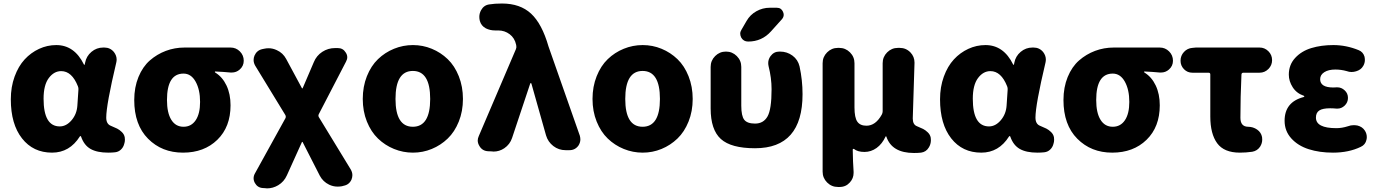

<svg xmlns="http://www.w3.org/2000/svg" viewBox="-20 -833 7648 1065"><path d="M268.6 13.7Q164.1 13.7 102.1 -65.4Q40 -144.5 40 -282.2Q40 -350.6 61 -408.2Q82 -465.8 116.7 -503.4Q151.4 -541 196.8 -562Q242.2 -583 292 -583Q392.6 -583 445.3 -475.6Q446.3 -473.6 448.2 -473.6Q450.2 -473.6 450.2 -475.6L452.1 -485.4Q459 -521.5 487.3 -545.4Q515.6 -569.3 552.7 -569.3H558.6Q591.8 -569.3 612.3 -543.9Q627 -524.4 627 -502.9Q627 -495.1 625 -486.3Q569.3 -251 569.3 -180.7Q569.3 -144.5 595.7 -134.8Q617.2 -126 629.9 -119.6Q642.6 -113.3 655.8 -100.6Q668.9 -87.9 671.9 -71.3Q672.9 -64.5 672.9 -57.6Q672.9 -45.9 668.9 -34.2Q664.1 -15.6 650.4 -2.9Q636.7 9.8 618.2 11.7Q600.6 13.7 580.1 13.7Q518.6 13.7 482.4 -6.8Q446.3 -27.3 429.7 -75.2Q428.7 -78.1 426.3 -78.1Q423.8 -78.1 422.9 -76.2Q366.2 13.7 268.6 13.7ZM311.5 -131.8Q347.7 -131.8 377 -166Q406.2 -200.2 409.2 -248L415 -335Q416 -345.7 412.1 -354.5Q378.9 -438.5 319.3 -438.5Q279.3 -438.5 250.5 -399.9Q221.7 -361.3 221.7 -285.2Q221.7 -131.8 311.5 -131.8Z M995.1 13.7Q877.9 13.7 801.3 -63.5Q724.6 -140.6 724.6 -278.3Q724.6 -348.6 748 -405.8Q771.5 -462.9 811 -497.6Q850.6 -532.2 899.9 -550.8Q949.2 -569.3 1003.9 -569.3H1258.8Q1289.1 -569.3 1310.5 -547.9Q1332 -526.4 1332 -496.1Q1332 -466.8 1309.6 -447.3Q1291 -430.7 1265.6 -430.7Q1262.7 -430.7 1258.8 -430.7Q1217.8 -434.6 1173.8 -436.5Q1171.9 -436.5 1171.9 -434.1Q1171.9 -431.6 1173.8 -430.7Q1213.9 -406.2 1236.3 -358.9Q1258.8 -311.5 1258.8 -249Q1258.8 -128.9 1185.5 -57.6Q1112.3 13.7 995.1 13.7ZM998 -129.9Q1041 -129.9 1065.4 -166Q1089.8 -202.1 1089.8 -267.6Q1089.8 -335.9 1064.9 -380.4Q1040 -424.8 998 -424.8Q906.2 -424.8 906.2 -278.3Q906.2 -207 930.2 -168.5Q954.1 -129.9 998 -129.9Z M1571.3 139.6Q1555.7 174.8 1523.4 194.3Q1494.1 211.9 1460.9 211.9Q1457 211.9 1452.1 210.9L1437.5 210Q1408.2 208 1393.6 181.6Q1386.7 168.9 1386.7 155.8Q1386.7 142.6 1393.6 129.9L1563.5 -177.7Q1567.4 -186.5 1562.5 -195.3L1395.5 -468.8Q1386.7 -484.4 1386.7 -500Q1386.7 -512.7 1391.6 -524.4Q1404.3 -553.7 1434.6 -560.5L1444.3 -562.5Q1457 -565.4 1469.7 -565.4Q1493.2 -565.4 1515.6 -554.7Q1549.8 -539.1 1567.4 -505.9L1654.3 -344.7Q1654.3 -342.8 1656.7 -342.8Q1659.2 -342.8 1659.2 -344.7L1720.7 -488.3Q1735.4 -524.4 1767.6 -545.4Q1799.8 -566.4 1838.9 -566.4H1853.5Q1882.8 -566.4 1897.5 -542Q1906.2 -529.3 1906.2 -515.6Q1906.2 -503.9 1899.4 -491.2L1748 -199.2Q1744.1 -190.4 1749 -182.6L1925.8 107.4Q1934.6 123 1934.6 138.7Q1934.6 150.4 1929.7 163.1Q1917 191.4 1886.7 197.3L1876 200.2Q1864.3 202.1 1852.5 202.1Q1828.1 202.1 1805.7 191.4Q1771.5 174.8 1753.9 141.6L1659.2 -43.9Q1659.2 -45.9 1656.7 -45.9Q1654.3 -45.9 1654.3 -43.9Z M1992.2 -284.2Q1992.2 -352.5 2015.1 -410.2Q2038.1 -467.8 2076.7 -504.9Q2115.2 -542 2165.5 -562.5Q2215.8 -583 2270.5 -583Q2325.2 -583 2375 -562.5Q2424.8 -542 2463.4 -504.9Q2502 -467.8 2524.9 -410.2Q2547.9 -352.5 2547.9 -284.2Q2547.9 -215.8 2524.9 -158.7Q2502 -101.6 2463.4 -64.5Q2424.8 -27.3 2375 -6.8Q2325.2 13.7 2270.5 13.7Q2215.8 13.7 2165.5 -6.8Q2115.2 -27.3 2076.7 -64.5Q2038.1 -101.6 2015.1 -158.7Q1992.2 -215.8 1992.2 -284.2ZM2366.2 -284.2Q2366.2 -439.5 2270 -439.5Q2173.8 -439.5 2173.8 -284.2Q2173.8 -129.9 2270 -129.9Q2366.2 -129.9 2366.2 -284.2Z M2820.3 -67.4Q2808.6 -32.2 2777.3 -10.7Q2750 7.8 2716.8 7.8Q2712.9 7.8 2709 6.8L2686.5 5.9Q2655.3 3.9 2639.6 -22.5Q2629.9 -38.1 2629.9 -53.7Q2629.9 -65.4 2635.7 -78.1L2841.8 -560.5Q2845.7 -570.3 2843.8 -579.1L2842.8 -585Q2835 -622.1 2807.1 -643.1Q2779.3 -664.1 2744.1 -664.1Q2738.3 -664.1 2732.4 -664.1Q2729.5 -664.1 2726.6 -664.1Q2698.2 -664.1 2674.8 -675.8Q2649.4 -689.5 2641.6 -716.8Q2638.7 -728.5 2638.7 -739.3Q2638.7 -758.8 2648.4 -776.4Q2664.1 -804.7 2694.3 -808.6Q2723.6 -813.5 2764.6 -813.5Q2865.2 -813.5 2925.8 -757.3Q2986.3 -701.2 3022.5 -575.2L3196.3 -80.1Q3199.2 -69.3 3199.2 -59.6Q3199.2 -42 3188.5 -25.4Q3169.9 0 3138.7 0H3117.2Q3079.1 0 3049.3 -22.9Q3019.5 -45.9 3008.8 -82L2927.7 -369.1Q2926.8 -372.1 2924.3 -372.1Q2921.9 -372.1 2920.9 -369.1Z M3266.6 -284.2Q3266.6 -352.5 3289.6 -410.2Q3312.5 -467.8 3351.1 -504.9Q3389.6 -542 3439.9 -562.5Q3490.2 -583 3544.9 -583Q3599.6 -583 3649.4 -562.5Q3699.2 -542 3737.8 -504.9Q3776.4 -467.8 3799.3 -410.2Q3822.3 -352.5 3822.3 -284.2Q3822.3 -215.8 3799.3 -158.7Q3776.4 -101.6 3737.8 -64.5Q3699.2 -27.3 3649.4 -6.8Q3599.6 13.7 3544.9 13.7Q3490.2 13.7 3439.9 -6.8Q3389.6 -27.3 3351.1 -64.5Q3312.5 -101.6 3289.6 -158.7Q3266.6 -215.8 3266.6 -284.2ZM3640.6 -284.2Q3640.6 -439.5 3544.4 -439.5Q3448.2 -439.5 3448.2 -284.2Q3448.2 -129.9 3544.4 -129.9Q3640.6 -129.9 3640.6 -284.2Z M4289.1 -790Q4313.5 -790 4323.2 -767.6Q4327.1 -758.8 4327.1 -751Q4327.1 -738.3 4317.4 -726.6L4256.8 -659.2Q4206.1 -602.5 4129.9 -602.5Q4104.5 -602.5 4091.8 -624Q4085.9 -635.7 4085.9 -646.5Q4085.9 -657.2 4092.8 -668L4121.1 -716.8Q4140.6 -751 4175.3 -770.5Q4210 -790 4249 -790ZM4431.6 -310.5Q4431.6 -10.7 4168 -10.7Q4035.2 -10.7 3978.5 -62Q3921.9 -113.3 3921.9 -231.4V-461.9Q3921.9 -497.1 3946.8 -522Q3971.7 -546.9 4006.8 -546.9Q4042 -546.9 4066.9 -522Q4091.8 -497.1 4091.8 -461.9V-247.1Q4091.8 -189.5 4108.4 -168.5Q4125 -147.5 4168 -147.5Q4214.8 -147.5 4237.3 -187Q4259.8 -226.6 4259.8 -337.9Q4259.8 -400.4 4243.2 -465.8Q4241.2 -474.6 4241.2 -483.4Q4241.2 -503.9 4253.9 -521.5Q4272.5 -546.9 4302.7 -546.9H4306.6Q4345.7 -546.9 4376 -524.4Q4406.2 -502 4415 -464.8Q4431.6 -388.7 4431.6 -310.5Z M4627.9 204.1Q4592.8 204.1 4567.9 179.2Q4543 154.3 4543 119.1V-482.4Q4543 -517.6 4567.9 -542.5Q4592.8 -567.4 4627.9 -567.4H4634.8Q4669.9 -567.4 4694.8 -542.5Q4719.7 -517.6 4719.7 -482.4V-237.3Q4719.7 -180.7 4735.4 -158.2Q4751 -135.7 4786.1 -135.7Q4836.9 -135.7 4871.1 -197.3Q4876 -206.1 4876 -215.8V-482.4Q4876 -517.6 4900.9 -542.5Q4925.8 -567.4 4960.9 -567.4H4970.7Q5005.9 -567.4 5030.3 -542Q5052.7 -518.6 5052.7 -485.4L5043 -175.8Q5043 -141.6 5066.4 -132.8Q5087.9 -124 5100.6 -117.7Q5113.3 -111.3 5126.5 -98.6Q5139.6 -85.9 5142.6 -69.3Q5143.6 -62.5 5143.6 -55.7Q5143.6 -33.2 5131.8 -14.6Q5117.2 9.8 5088.9 13.7Q5071.3 15.6 5049.8 15.6Q4926.8 15.6 4896.5 -75.2Q4895.5 -77.1 4894 -77.1Q4892.6 -77.1 4892.6 -76.2Q4873 -34.2 4842.3 -12.2Q4811.5 9.8 4775.4 9.8Q4737.3 9.8 4716.8 -6.8Q4714.8 -7.8 4712.4 -6.8Q4710 -5.9 4710 -2.9Q4710.9 65.4 4714.8 119.1Q4714.8 123 4714.8 126Q4714.8 156.2 4694.3 178.7Q4671.9 204.1 4637.7 204.1Z M5422.9 13.7Q5318.4 13.7 5256.3 -65.4Q5194.3 -144.5 5194.3 -282.2Q5194.3 -350.6 5215.3 -408.2Q5236.3 -465.8 5271 -503.4Q5305.7 -541 5351.1 -562Q5396.5 -583 5446.3 -583Q5546.9 -583 5599.6 -475.6Q5600.6 -473.6 5602.5 -473.6Q5604.5 -473.6 5604.5 -475.6L5606.4 -485.4Q5613.3 -521.5 5641.6 -545.4Q5669.9 -569.3 5707 -569.3H5712.9Q5746.1 -569.3 5766.6 -543.9Q5781.2 -524.4 5781.2 -502.9Q5781.2 -495.1 5779.3 -486.3Q5723.6 -251 5723.6 -180.7Q5723.6 -144.5 5750 -134.8Q5771.5 -126 5784.2 -119.6Q5796.9 -113.3 5810.1 -100.6Q5823.2 -87.9 5826.2 -71.3Q5827.1 -64.5 5827.1 -57.6Q5827.1 -45.9 5823.2 -34.2Q5818.4 -15.6 5804.7 -2.9Q5791 9.8 5772.5 11.7Q5754.9 13.7 5734.4 13.7Q5672.9 13.7 5636.7 -6.8Q5600.6 -27.3 5584 -75.2Q5583 -78.1 5580.6 -78.1Q5578.1 -78.1 5577.1 -76.2Q5520.5 13.7 5422.9 13.7ZM5465.8 -131.8Q5502 -131.8 5531.2 -166Q5560.5 -200.2 5563.5 -248L5569.3 -335Q5570.3 -345.7 5566.4 -354.5Q5533.2 -438.5 5473.6 -438.5Q5433.6 -438.5 5404.8 -399.9Q5376 -361.3 5376 -285.2Q5376 -131.8 5465.8 -131.8Z M6149.4 13.7Q6032.2 13.7 5955.6 -63.5Q5878.9 -140.6 5878.9 -278.3Q5878.9 -348.6 5902.3 -405.8Q5925.8 -462.9 5965.3 -497.6Q6004.9 -532.2 6054.2 -550.8Q6103.5 -569.3 6158.2 -569.3H6413.1Q6443.4 -569.3 6464.8 -547.9Q6486.3 -526.4 6486.3 -496.1Q6486.3 -466.8 6463.9 -447.3Q6445.3 -430.7 6419.9 -430.7Q6417 -430.7 6413.1 -430.7Q6372.1 -434.6 6328.1 -436.5Q6326.2 -436.5 6326.2 -434.1Q6326.2 -431.6 6328.1 -430.7Q6368.2 -406.2 6390.6 -358.9Q6413.1 -311.5 6413.1 -249Q6413.1 -128.9 6339.8 -57.6Q6266.6 13.7 6149.4 13.7ZM6152.3 -129.9Q6195.3 -129.9 6219.7 -166Q6244.1 -202.1 6244.1 -267.6Q6244.1 -335.9 6219.2 -380.4Q6194.3 -424.8 6152.3 -424.8Q6060.5 -424.8 6060.5 -278.3Q6060.5 -207 6084.5 -168.5Q6108.4 -129.9 6152.3 -129.9Z M6857.4 13.7Q6769.5 13.7 6731.4 -38.6Q6693.4 -90.8 6693.4 -186.5V-419.9Q6693.4 -429.7 6683.6 -429.7H6593.8Q6566.4 -429.7 6547.4 -449.2Q6528.3 -468.8 6528.3 -496.1Q6528.3 -524.4 6547.4 -544.9Q6566.4 -565.4 6593.8 -567.4L6613.3 -569.3H6966.8Q6995.1 -569.3 7015.6 -548.8Q7036.1 -528.3 7036.1 -499.5Q7036.1 -470.7 7015.6 -450.2Q6995.1 -429.7 6966.8 -429.7H6877Q6867.2 -429.7 6866.2 -419.9Q6860.4 -292 6860.4 -179.7Q6860.4 -130.9 6902.3 -129.9Q6930.7 -129.9 6953.1 -114.3Q6975.6 -98.6 6980.5 -72.3Q6981.4 -65.4 6981.4 -58.6Q6981.4 -38.1 6969.7 -19.5Q6954.1 3.9 6925.8 8.8Q6891.6 13.7 6857.4 13.7Z M7374 13.7Q7298.8 13.7 7239.3 -5.4Q7179.7 -24.4 7142.6 -65.4Q7105.5 -106.4 7105.5 -163.1Q7105.5 -267.6 7211.9 -294.9Q7214.8 -295.9 7214.8 -298.3Q7214.8 -300.8 7211.9 -301.8Q7171.9 -315.4 7150.4 -349.1Q7128.9 -382.8 7128.9 -418.9Q7128.9 -473.6 7164.1 -511.7Q7199.2 -549.8 7253.9 -566.4Q7308.6 -583 7376 -583Q7447.3 -583 7516.6 -554.7Q7541 -544.9 7548.8 -518.6Q7550.8 -508.8 7550.8 -500Q7550.8 -483.4 7542 -467.8Q7529.3 -445.3 7502 -437.5Q7489.3 -433.6 7476.6 -433.6Q7462.9 -433.6 7450.2 -438.5Q7418.9 -447.3 7386.7 -447.3Q7348.6 -447.3 7325.7 -432.6Q7302.7 -418 7302.7 -393.6Q7302.7 -347.7 7376 -347.7Q7384.8 -347.7 7394.5 -348.6Q7396.5 -348.6 7397.5 -348.6Q7420.9 -348.6 7438.5 -332Q7457 -315.4 7457 -290Q7457 -264.6 7438.5 -247.1Q7420.9 -230.5 7398.4 -230.5Q7396.5 -230.5 7394.5 -230.5Q7374 -232.4 7358.4 -232.4Q7316.4 -232.4 7297.9 -220.2Q7279.3 -208 7279.3 -180.7Q7279.3 -122.1 7392.6 -122.1Q7423.8 -122.1 7457 -132.8Q7472.7 -138.7 7488.3 -138.7Q7499 -138.7 7509.8 -136.7Q7537.1 -129.9 7550.8 -108.4Q7561.5 -91.8 7561.5 -72.3Q7561.5 -65.4 7559.6 -57.6Q7553.7 -30.3 7528.3 -18.6Q7461.9 13.7 7374 13.7Z"/></svg>

Font: Gen Jyuu GothicX Heavy
Style: Bold
Weight: 900
Designer: [Source Han Sans]
Ryoko NISHIZUKA  (kana & ideographs); Paul D. Hunt (Latin, Greek & Cyrillic); Wenlong ZHANG  (bopomofo
Version: Version 1.002.20150607